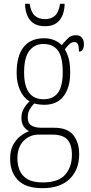

<svg xmlns="http://www.w3.org/2000/svg" viewBox="-20 -743 474 1004"><path d="M201 241Q115 241 74 199Q33 157 33 87Q33 44 48.5 15Q64 -14 87 -31.5Q110 -49 132 -57Q116 -65 104 -81.5Q92 -98 92 -128Q92 -155 105.5 -177Q119 -199 135 -213Q103 -231 85 -271Q67 -311 67 -361Q67 -452 104 -497.5Q141 -543 211 -543Q241 -543 265 -532.5Q289 -522 303 -507Q316 -523 333.5 -541Q351 -559 377 -559Q398 -559 408.5 -545.5Q419 -532 419 -513Q419 -495 412.5 -484Q406 -473 393 -473Q393 -498 388 -510.5Q383 -523 369 -523Q356 -523 345 -514Q334 -505 319 -485Q331 -466 339 -437.5Q347 -409 347 -363Q347 -286 313 -240.5Q279 -195 211 -195Q200 -195 183.5 -197Q167 -199 159 -202Q146 -189 135.5 -171.5Q125 -154 125 -128Q125 -99 144 -87Q163 -75 196 -75H263Q333 -75 363.5 -36.5Q394 2 394 64Q394 144 344.5 192.5Q295 241 201 241ZM208 -224Q258 -224 283 -258Q308 -292 308 -365Q308 -446 282.5 -479.5Q257 -513 207 -513Q161 -513 133.5 -477.5Q106 -442 106 -364Q106 -224 208 -224ZM203 211Q285 211 320.5 171Q356 131 356 67Q356 13 332.5 -13Q309 -39 253 -39H182Q135 -39 103 -6Q71 27 71 85Q71 120 83 148.5Q95 177 124 194Q153 211 203 211ZM215 -606Q163 -606 137.5 -637.5Q112 -669 111 -723H135Q142 -679 162 -661Q182 -643 215 -643Q247 -643 267 -660.5Q287 -678 294 -723H318Q317 -670 292 -638Q267 -606 215 -606Z"/></svg>

Font: Noto Serif Lao Condensed ExtraLight
Style: Regular
Weight: 200
Width: 3
Designer: Monotype Design Team
Foundry: Monotype Imaging Inc.
Version: Version 2.003; ttfautohint (v1.8.4.7-5d5b)